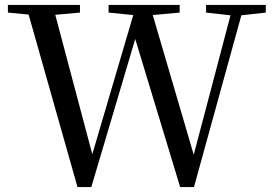

<svg xmlns="http://www.w3.org/2000/svg" viewBox="-20 -752 1104 778"><path d="M815 -701 914 -690 765 -125 599 -691 708 -701V-732H420V-701L520 -691L354 -127L204 -692L304 -701V-732H12V-701L96 -693L294 6H350L528 -594L710 6H766L958 -690L1057 -701V-732H815Z"/></svg>

Font: Source Han Serif SC Medium
Style: Regular
Weight: 500
Designer: Ryoko NISHIZUKA 西塚涼子 (kana & ideographs); Frank Grießhammer (Latin, Greek & Cyrillic); Wenlong ZHANG 张文龙 (bopomofo); San
Foundry: Adobe
Version: Version 2.003;hotconv 1.1.1;makeotfexe 2.6.0